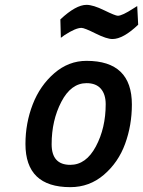

<svg xmlns="http://www.w3.org/2000/svg" viewBox="-20 -761 590 792"><path d="M337 -510Q524 -510 524 -330Q524 -244 496 -167.5Q468 -91 408.5 -40Q349 11 270 11Q85 11 85 -167Q85 -253 115 -330.5Q145 -408 204 -459Q263 -510 337 -510ZM270 -81Q335 -81 375.5 -157Q416 -233 416 -331Q416 -372 396 -395Q376 -418 337 -418Q273 -418 233 -341Q193 -264 193 -166Q193 -81 270 -81ZM444 -600Q420 -600 374 -623Q328 -646 316 -646Q292 -646 246 -616L231 -605L229 -681Q293 -741 337 -741Q364 -741 410 -718.5Q456 -696 466 -696Q484 -696 530 -726L546 -736L550 -659Q488 -600 444 -600Z"/></svg>

Font: Titillium Web
Style: SemiBold Italic
Weight: 600
Italic angle: -13°
Version: Version 1.001;PS 57.000;hotconv 1.0.70;makeotf.lib2.5.55311